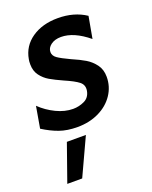

<svg xmlns="http://www.w3.org/2000/svg" viewBox="-143 -592 730 920"><g transform="rotate(-20 222.5 -132.0)"><path d="M188 -79Q146 -79 102.5 -100Q59 -121 25 -154L6 -44Q47 -18 86.5 -4Q126 10 178 10Q239 10 287.5 -13.5Q336 -37 363.5 -78Q391 -119 391 -169Q391 -206 372 -231.5Q353 -257 326.5 -273Q300 -289 258 -307Q215 -327 196.5 -340Q178 -353 178 -372Q178 -393 198 -408Q218 -423 250 -423Q315 -423 389 -362L409 -473Q349 -513 266 -513Q187 -513 133.5 -476Q80 -439 69 -375Q67 -366 67 -350Q67 -316 84.5 -292.5Q102 -269 127 -254.5Q152 -240 192 -222Q241 -201 262.5 -184Q284 -167 279 -138Q273 -105 245.5 -92Q218 -79 188 -79ZM202 59H105L38 249H114Z"/></g></svg>

Font: Geom Medium
Style: Italic
Weight: 500
Italic angle: -10°
Version: Version 1.102